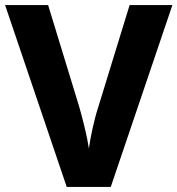

<svg xmlns="http://www.w3.org/2000/svg" viewBox="-20 -734 697 754"><path d="M657 -714H489L366 -314C350 -266 335 -194 329 -151C323 -194 305 -267 291 -315L169 -714H0L242 0H415Z"/></svg>

Font: Noto Sans Myanmar UI
Style: Bold
Weight: 700
Designer: Monotype Design Team
Foundry: Monotype Imaging Inc.
Version: Version 2.103